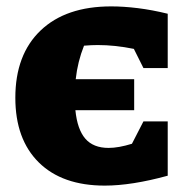

<svg xmlns="http://www.w3.org/2000/svg" viewBox="-20 -570 602 601"><path d="M308 11Q175 11 101.5 -61.5Q28 -134 28 -264Q28 -399 107 -474.5Q186 -550 328 -550Q367 -550 411.5 -544.5Q456 -539 505 -527V-357H429L399 -417Q340 -429 286 -429Q266 -429 243 -427Q223 -377 217 -322H400V-225H216Q222 -165 247 -136Q272 -107 320 -107Q351 -107 393 -120L429 -190H505V-20Q392 11 308 11Z"/></svg>

Font: Piazzolla SC ExtraBold
Style: Regular
Weight: 800
Designer: Juan Pablo del Peral
Foundry: Huerta Tipografica
Version: Version 1.330